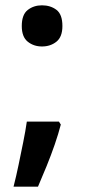

<svg xmlns="http://www.w3.org/2000/svg" viewBox="-20 -574 319 723"><path d="M209 -105Q200 -70 186 -29.5Q172 11 155.5 51.5Q139 92 123 129H31Q41 90 50 46.5Q59 3 67.5 -39Q76 -81 81 -116H202ZM62 -476Q62 -519 84.5 -536.5Q107 -554 138 -554Q170 -554 192.5 -537Q215 -520 215 -476Q215 -435 192.5 -417Q170 -399 138 -399Q107 -399 84.5 -417Q62 -435 62 -476Z"/></svg>

Font: Noto Sans Cham SemiBold
Style: Regular
Weight: 600
Version: Version 2.002